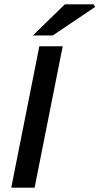

<svg xmlns="http://www.w3.org/2000/svg" viewBox="-20 -868 460 888"><path d="M32 0 162 -654H270L140 0ZM132 -704 280 -848H413L420 -836L224 -704Z"/></svg>

Font: Source Sans 3 Semibold
Style: Italic
Weight: 600
Italic angle: -11°
Designer: Paul D. Hunt
Foundry: Adobe
Version: Version 3.052;hotconv 1.1.0;makeotfexe 2.6.0